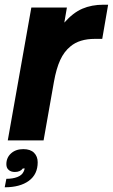

<svg xmlns="http://www.w3.org/2000/svg" viewBox="-25 -596 479 815"><path d="M8 0 108 -564H259L248 -500Q285 -542 324.5 -559Q364 -576 414 -576H434L409 -431H378Q312 -431 274 -399Q247 -377 230.5 -341Q214 -305 204 -249L160 0ZM2 163Q29 163 48.5 155.5Q68 148 75 133Q77 130 80 119H72Q61 134 38 134Q22 134 12 125.5Q2 117 2 101Q2 73 22 55Q42 37 74 37Q104 37 119.5 52.5Q135 68 135 93Q135 144 97.5 171.5Q60 199 -5 199Z"/></svg>

Font: Open Sauce One ExtraBold Italic
Style: Regular
Weight: 800
Italic angle: -10°
Designer: Alfredo Marco Pradil
Foundry: Creative Sauce Fz LLC
Version: Version 1.477